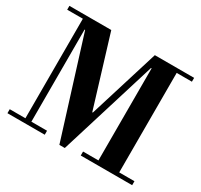

<svg xmlns="http://www.w3.org/2000/svg" viewBox="-157 -957 1221 1168"><g transform="rotate(30 453.0 -372.5)"><path d="M386 9 172 -675H168V-28H278V0H16V-28H126V-727H16V-754H310L460 -263H464L616 -754H892V-727H785V-28H892V0H531V-28H639V-675H635L424 9Z"/></g></svg>

Font: Libre Bodoni Medium
Style: Regular
Weight: 500
Designer: Pablo Impallari, Rodrigo Fuenzalida
Foundry: Impallari Type
Version: Version 2.005;gftools[0.9.23]